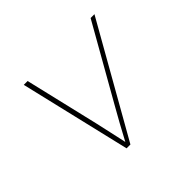

<svg xmlns="http://www.w3.org/2000/svg" viewBox="-124 -684 849 849"><g transform="rotate(-45 300.0 -260.0)"><path d="M232 0 109 -520H133L215 -173Q223 -136 231.5 -99Q240 -62 248 -24Q268 -62 288.5 -99Q309 -136 330 -173L527 -520H551L256 0Z"/></g></svg>

Font: Iosevka SS04 Thin Extended
Style: Italic
Weight: 100
Width: 7
Italic angle: -9°
Monospace: yes
Designer: Belleve Invis
Foundry: Belleve Invis
Version: Version 19.0.0; ttfautohint (v1.8.4)